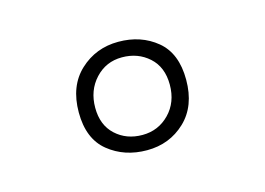

<svg xmlns="http://www.w3.org/2000/svg" viewBox="-44 -780 465 337"><g transform="rotate(-15 189.0 -611.5)"><path d="M189 -513Q148 -513 119 -536.5Q90 -560 90 -608Q90 -656 119 -683Q148 -710 189 -710Q230 -710 258.5 -686.5Q287 -663 287 -615Q287 -567 258.5 -540Q230 -513 189 -513ZM188 -541Q217 -541 237 -561.5Q257 -582 257 -614Q257 -646 237 -664Q217 -682 188 -682Q159 -682 139.5 -661Q120 -640 120 -608.5Q120 -577 139.5 -559Q159 -541 188 -541Z"/></g></svg>

Font: Antic
Style: Regular
Weight: 400
Designer: Santiago Orozco
Foundry: Typemade
Version: Version 1.0012